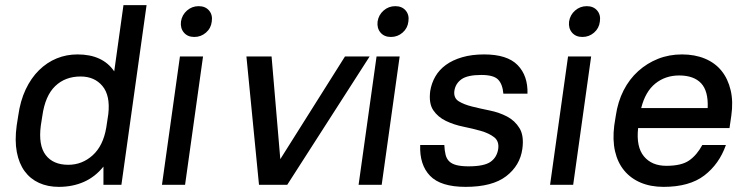

<svg xmlns="http://www.w3.org/2000/svg" viewBox="-20 -720 2908 748"><path d="M209 8Q166 8 132 -7.5Q98 -23 76 -53Q54 -83 45.5 -127.5Q37 -172 45 -231L51 -269Q59 -327 80 -371.5Q101 -416 132 -446.5Q163 -477 201 -492.5Q239 -508 282 -508Q380 -508 425 -442L461 -700H551L453 0H383V-71Q351 -31 307 -11.5Q263 8 209 8ZM246 -78Q300 -78 341 -115Q382 -152 394 -223L402 -276Q410 -348 379 -385Q348 -422 294 -422Q234 -422 195 -384.5Q156 -347 145 -269L139 -231Q129 -154 158 -116Q187 -78 246 -78Z M681 -500H771L701 0H611ZM737 -576Q711 -576 696.5 -593Q682 -610 685 -636Q689 -662 708.5 -679Q728 -696 754 -696Q780 -696 794.5 -679Q809 -662 805 -636Q802 -610 782.5 -593Q763 -576 737 -576Z M940 -500H1038L1072 -100L1324 -500H1420L1099 0H989Z M1447 -500H1537L1467 0H1377ZM1503 -576Q1477 -576 1462.5 -593Q1448 -610 1451 -636Q1455 -662 1474.5 -679Q1494 -696 1520 -696Q1546 -696 1560.5 -679Q1575 -662 1571 -636Q1568 -610 1548.5 -593Q1529 -576 1503 -576Z M1794 8Q1697 8 1655.5 -35Q1614 -78 1617 -155H1711Q1712 -133 1716 -117Q1720 -101 1730.5 -91Q1741 -81 1759.5 -76.5Q1778 -72 1805 -72Q1866 -72 1891 -89.5Q1916 -107 1921 -140Q1925 -170 1905 -185.5Q1885 -201 1853.5 -210Q1822 -219 1785 -226.5Q1748 -234 1717 -249Q1686 -264 1668 -290.5Q1650 -317 1656 -365Q1661 -396 1676 -422Q1691 -448 1717 -467Q1743 -486 1780.5 -497Q1818 -508 1866 -508Q1956 -508 1996.5 -466.5Q2037 -425 2035 -355H1941Q1938 -392 1920.5 -410Q1903 -428 1855 -428Q1801 -428 1777.5 -411Q1754 -394 1750 -365Q1747 -338 1767 -325.5Q1787 -313 1819 -305Q1851 -297 1888 -289.5Q1925 -282 1955.5 -266Q1986 -250 2004 -220.5Q2022 -191 2015 -140Q2006 -75 1952 -33.5Q1898 8 1794 8Z M2193 -500H2283L2213 0H2123ZM2249 -576Q2223 -576 2208.5 -593Q2194 -610 2197 -636Q2201 -662 2220.5 -679Q2240 -696 2266 -696Q2292 -696 2306.5 -679Q2321 -662 2317 -636Q2314 -610 2294.5 -593Q2275 -576 2249 -576Z M2565 8Q2515 8 2476 -8.5Q2437 -25 2411.5 -56Q2386 -87 2376 -131Q2366 -175 2373 -231L2379 -269Q2387 -324 2409.5 -368Q2432 -412 2466.5 -443Q2501 -474 2544 -491Q2587 -508 2637 -508Q2687 -508 2726.5 -491.5Q2766 -475 2791 -444Q2816 -413 2826.5 -368.5Q2837 -324 2829 -269L2822 -221H2466Q2458 -148 2488.5 -111Q2519 -74 2576 -74Q2635 -74 2665 -95Q2695 -116 2716 -155H2808Q2782 -81 2724 -36.5Q2666 8 2565 8ZM2626 -426Q2572 -426 2533 -394.5Q2494 -363 2478 -299H2737Q2740 -365 2711.5 -395.5Q2683 -426 2626 -426Z"/></svg>

Font: Retni Sans Medium
Style: Italic
Weight: 500
Italic angle: -8°
Designer: Vitaly Kuzmin
Foundry: ParaType Ltd.
Version: Version 1.00;June 10, 2019;FontCreator 11.5.0.2425 64-bit; t